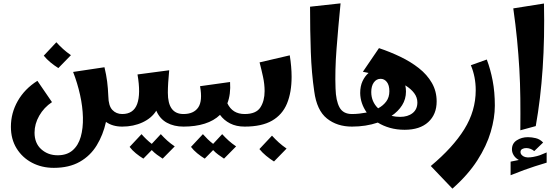

<svg xmlns="http://www.w3.org/2000/svg" viewBox="-20 -755 3326 1145"><path d="M301 246Q229 246 171 215.5Q113 185 79 130Q45 75 45 1Q45 -81 86 -153Q127 -225 203 -273L290 -146Q242 -114 214 -65Q186 -16 186 36Q186 99 226 135Q266 171 324 171Q379 171 413 141.5Q447 112 461.5 61Q476 10 474.5 -54.5Q473 -119 457.5 -189Q442 -259 416 -326L603 -354Q614 -308 619 -268.5Q624 -229 626 -181Q627 -124 650 -99.5Q673 -75 709 -75L729 -38L709 0Q651 0 612 -28Q595 49 557 111.5Q519 174 455.5 210Q392 246 301 246ZM328 -349Q304 -364 281 -383Q258 -402 241 -423L316 -503Q336 -481 356.5 -462.5Q377 -444 403 -426Z M709 0V-75Q776 -75 798 -135Q820 -195 800 -311L989 -336Q985 -295 983 -262Q981 -229 981 -202Q981 -75 1074 -75L1094 -38L1074 0Q1018 0 975.5 -23Q933 -46 912 -95Q885 -51 830.5 -25.5Q776 0 709 0ZM835 191Q812 177 790 159Q768 141 753 121L824 45Q838 61 853 75.5Q868 90 885 103L939 45Q958 66 977.5 83.5Q997 101 1022 118L950 191Q933 180 916 167.5Q899 155 885 140Z M1074 0V-75Q1135 -75 1162 -114Q1189 -153 1173 -241L1352 -266Q1357 -193 1336 -139Q1366 -75 1439 -75L1459 -38L1439 0Q1389 0 1352 -19Q1315 -38 1292 -70Q1256 -35 1200.5 -17.5Q1145 0 1074 0ZM1201 191Q1178 177 1156 159Q1134 141 1119 121L1190 45Q1204 61 1219 75.5Q1234 90 1251 103L1305 45Q1324 66 1343.5 83.5Q1363 101 1388 118L1316 191Q1299 180 1282 167.5Q1265 155 1251 140Z M1439 0V-75Q1507 -75 1532.5 -114Q1558 -153 1558 -212Q1558 -253 1548.5 -297Q1539 -341 1528 -383L1708 -425Q1719 -356 1719 -297Q1719 -204 1691.5 -137.5Q1664 -71 1602.5 -35.5Q1541 0 1439 0ZM1614 208Q1590 193 1567 174Q1544 155 1527 134L1602 54Q1622 76 1642.5 94.5Q1663 113 1689 131Z M2079 0Q1990 0 1929.5 -48.5Q1869 -97 1854 -210Q1838 -318 1833.5 -446Q1829 -574 1829 -715L2011 -735Q1997 -594 1987 -464Q1977 -334 1981 -228Q1983 -155 2004.5 -115Q2026 -75 2079 -75L2099 -38Z M2393 19Q2346 19 2305.5 7.5Q2265 -4 2233 -24Q2162 0 2079 0V-75Q2101 -75 2123.5 -77.5Q2146 -80 2167 -84Q2129 -138 2128 -200Q2128 -241 2142 -271Q2156 -301 2178 -320Q2161 -323 2144 -327L2240 -468Q2306 -446 2367.5 -416.5Q2429 -387 2478 -348.5Q2527 -310 2555.5 -260.5Q2584 -211 2584 -150Q2584 -73 2534 -27Q2484 19 2393 19ZM2194 -206Q2194 -177 2204.5 -152.5Q2215 -128 2235 -109Q2265 -125 2283.5 -150Q2302 -175 2302 -211Q2302 -247 2287 -266Q2272 -285 2250 -285Q2225 -285 2209.5 -263.5Q2194 -242 2194 -206ZM2401 -209Q2401 -164 2378 -127.5Q2355 -91 2315 -64Q2340 -58 2366 -58Q2412 -58 2440.5 -80.5Q2469 -103 2469 -144Q2469 -174 2450 -199.5Q2431 -225 2397 -246Q2401 -228 2401 -209Z M2678 370 2549 235Q2681 125 2749 15.5Q2817 -94 2817 -217Q2817 -297 2788 -366L2883 -400Q2905 -342 2918 -274Q2931 -206 2931 -125Q2931 -52 2906.5 31.5Q2882 115 2826.5 201.5Q2771 288 2678 370Z M3083 22Q3084 -80 3083 -170Q3082 -260 3077 -345.5Q3072 -431 3063.5 -518.5Q3055 -606 3041 -705L3224 -734Q3233 -328 3175 -3ZM3025 290V209Q3052 203 3074 199Q3054 188 3043.5 171Q3033 154 3033 136Q3033 100 3062 81.5Q3091 63 3128 63Q3151 63 3175.5 69Q3200 75 3219 95L3166 146Q3144 128 3118 128Q3105 128 3094.5 133.5Q3084 139 3084 152Q3084 167 3102 177.5Q3120 188 3159 181Q3185 176 3200 170.5Q3215 165 3240 154V215Q3200 227 3169 237Q3138 247 3105 259Q3072 271 3025 290Z"/></svg>

Font: Marhey SemiBold
Style: Regular
Weight: 600
Designer: Nur Syamsi & Bustanul Arifin
Foundry: Namelatype
Version: Version 1.000; ttfautohint (v1.8.4.7-5d5b)